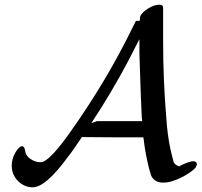

<svg xmlns="http://www.w3.org/2000/svg" viewBox="-20 -748 859 818"><path d="M30 -43Q30 -71 45.5 -98Q61 -125 74 -125Q84 -125 87 -106Q89 -85 109.5 -71Q130 -57 151 -57Q160 -57 164 -59Q201 -75 277 -182Q432 -400 542 -625L559 -659H567Q574 -659 575 -660Q576 -661 576 -668Q576 -672 578 -680Q586 -696 611.5 -712Q637 -728 660 -728Q676 -728 675 -712V-571Q675 -409 688 -252Q693 -174 706 -113Q707 -108 710.5 -94Q714 -80 716.5 -70Q719 -60 720 -57Q725 -46 743 -39L754 -45Q788 -61 803 -61Q819 -61 819 -47Q818 -43 814 -35Q802 -19 761 4Q734 18 713 24Q695 30 675 30Q642 30 627 6Q623 0 614 -34Q600 -92 594 -139Q592 -158 591 -160V-163H460L329 -164L316 -145Q281 -93 266 -75Q174 50 119 50Q84 50 57 23.5Q30 -3 30 -43ZM584 -249Q580 -322 574 -520V-581L563 -560Q497 -426 412 -290Q407 -282 394.5 -263Q382 -244 372 -228L370 -224H371L383 -228L393 -232H586Z"/></svg>

Font: KaTeX_Caligraphic
Style: Regular
Weight: 400
Version: Version 1.1; ttfautohint (v1.3)